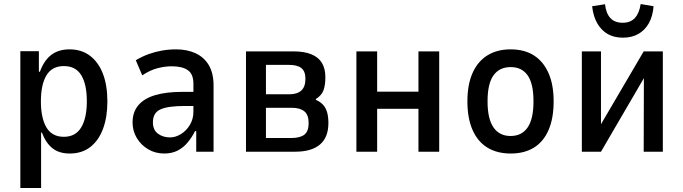

<svg xmlns="http://www.w3.org/2000/svg" viewBox="-20 -753 3391 953"><path d="M81 180V-499H173V-397H178Q199 -454 235 -481Q271 -508 325 -508Q385 -508 427 -476Q469 -444 491 -386.5Q513 -329 513 -249Q513 -172 491.5 -114Q470 -56 428.5 -23.5Q387 9 326 9Q273 9 240 -17.5Q207 -44 188 -95H184V180ZM297 -74Q355 -74 383 -120.5Q411 -167 411 -250Q411 -334 383.5 -379.5Q356 -425 297 -425Q238 -425 210.5 -379Q183 -333 183 -250Q183 -167 210.5 -120.5Q238 -74 297 -74Z M795 9Q751 9 715.5 -12Q680 -33 659 -68Q638 -103 638 -145Q638 -197 667 -231Q696 -265 751 -281Q806 -297 883 -297H954V-227H898Q857 -227 827 -223Q797 -219 777.5 -210.5Q758 -202 748.5 -186Q739 -170 739 -146Q739 -108 764 -89.5Q789 -71 824 -71Q852 -71 879 -88Q906 -105 923 -134Q940 -163 940 -198V-338Q940 -385 912.5 -404.5Q885 -424 832 -424Q799 -424 762 -414.5Q725 -405 686 -379L654 -454Q686 -473 718 -484.5Q750 -496 784 -502Q818 -508 854 -508Q909 -508 951 -488.5Q993 -469 1016.5 -429.5Q1040 -390 1040 -328V0H954V-102H948Q933 -72 911.5 -46Q890 -20 861.5 -5.5Q833 9 795 9Z M1201 0V-498H1436Q1490 -498 1525.5 -483.5Q1561 -469 1578 -440.5Q1595 -412 1595 -370Q1595 -330 1585.5 -304.5Q1576 -279 1547 -261L1549 -257Q1573 -246 1586 -230Q1599 -214 1604.5 -192.5Q1610 -171 1610 -142Q1610 -71 1568 -35.5Q1526 0 1445 0ZM1300 -68H1426Q1469 -68 1490.5 -84.5Q1512 -101 1512 -142Q1512 -183 1490.5 -200.5Q1469 -218 1428 -218H1300ZM1300 -285H1415Q1456 -285 1476 -304Q1496 -323 1496 -362Q1496 -399 1476 -415Q1456 -431 1414 -431H1300Z M1749 0V-498H1852V-298H2057V-498H2160V0H2057V-213H1852V0Z M2515 9Q2447 9 2399 -20.5Q2351 -50 2325.5 -108Q2300 -166 2300 -250Q2300 -333 2325.5 -390.5Q2351 -448 2399 -478Q2447 -508 2514 -508Q2583 -508 2630 -478Q2677 -448 2702.5 -390.5Q2728 -333 2728 -250Q2728 -166 2703 -108Q2678 -50 2630.5 -20.5Q2583 9 2515 9ZM2514 -78Q2570 -78 2599 -120.5Q2628 -163 2628 -250Q2628 -338 2599 -379Q2570 -420 2515 -420Q2459 -420 2429.5 -379Q2400 -338 2400 -250Q2400 -163 2429.5 -120.5Q2459 -78 2514 -78Z M2868 0V-498H2963V-116H2951L3175 -498H3270V0H3175L3176 -384H3187L2963 0ZM3072 -566Q3029 -566 2997.5 -583.5Q2966 -601 2945.5 -635.5Q2925 -670 2919 -722L2983 -732Q2988 -687 3009.5 -663.5Q3031 -640 3071 -640Q3109 -640 3131 -663.5Q3153 -687 3160 -733L3224 -722Q3220 -672 3200.5 -637.5Q3181 -603 3148.5 -584.5Q3116 -566 3072 -566Z"/></svg>

Font: Nunito Sans 7pt Condensed SemiBold
Style: Regular
Weight: 600
Width: 3
Designer: Vernon Adams
Foundry: Vernon Adams
Version: Version 3.101;gftools[0.9.27]